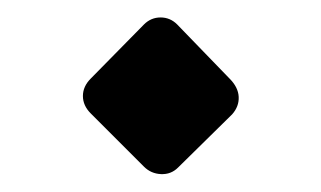

<svg xmlns="http://www.w3.org/2000/svg" viewBox="-20 -302 368 220"><path d="M184 -110Q176 -102 164.5 -102.5Q153 -103 145 -111L84 -172Q75 -181 75 -192Q75 -203 84 -212L145 -274Q153 -282 164 -282Q175 -282 183 -274L243 -212Q253 -202 253.5 -191Q254 -180 246 -171Z"/></svg>

Font: Rubik
Style: Bold Italic
Weight: 700
Italic angle: -12°
Designer: Hubert and Fischer
Foundry: Hubert and Fischer
Version: Version 2.300;gftools[0.9.30]